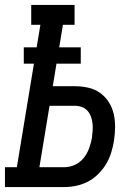

<svg xmlns="http://www.w3.org/2000/svg" viewBox="-44 -755 564 775"><path d="M-24 0V-80H24L93 -498H52V-564H104L119 -655H82V-735H257V-655H210L195 -564H282V-498H184L169 -407H258Q286 -407 312.5 -401Q339 -395 360 -380Q381 -365 395 -343Q409 -321 415 -295Q421 -269 420.5 -241Q420 -213 416 -186Q412 -162 404.5 -138Q397 -114 384 -92.5Q371 -71 352.5 -52.5Q334 -34 311 -22Q288 -10 263.5 -5Q239 0 215 0ZM115 -80H215Q237 -80 258 -89.5Q279 -99 293.5 -117Q308 -135 315.5 -156Q323 -177 327 -198Q329 -213 330 -228Q331 -243 329.5 -257Q328 -271 323 -284.5Q318 -298 309 -308Q300 -318 286.5 -323Q273 -328 258 -328H156Z"/></svg>

Font: Iosevka Slab Medium Oblique
Style: Regular
Weight: 500
Italic angle: -9°
Monospace: yes
Designer: Belleve Invis
Foundry: Belleve Invis
Version: Version 11.1.1; ttfautohint (v1.8.3)